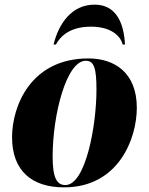

<svg xmlns="http://www.w3.org/2000/svg" viewBox="-20 -798 641 828"><path d="M211 -606H221C240 -640 279 -683 373 -683C457 -683 500 -644 509 -606H519C514 -704 478 -778 388 -778C289 -778 233 -696 211 -606ZM256 10C492 10 570 -201 570 -333C570 -484 475 -546 361 -546C113 -546 32 -341 32 -206C32 -60 119 10 256 10ZM262 0C225 0 207 -31 207 -123C207 -302 266 -536 350 -536C386 -536 396 -503 396 -411C396 -255 349 0 262 0Z"/></svg>

Font: Noto Serif Display SemiCondensed Black
Style: Italic
Weight: 900
Width: 4
Italic angle: -12°
Designer: Monotype Design Team
Foundry: Monotype Imaging Inc.
Version: Version 2.009